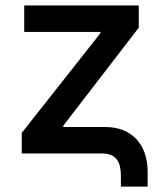

<svg xmlns="http://www.w3.org/2000/svg" viewBox="-20 -566 601 708"><path d="M425.8 82V122.1H524.4V66.4C524.4 -30.8 467.8 -97.7 368.2 -97.7H213.4V-102.5L491.7 -463.9V-545.9H69.3V-448.2H350.1V-443.4L60.1 -75.7V0H357.4C411.1 0 425.8 35.6 425.8 82Z"/></svg>

Font: Raveo Medium
Style: Regular
Weight: 500
Designer: Jakub Foglar, Rasmus Andersson (Inter)
Foundry: Jakubfoglar.com
Version: Version 1.100;Glyphs 3.2.3 (3260)